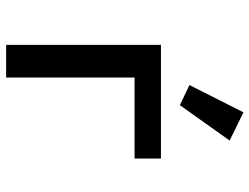

<svg xmlns="http://www.w3.org/2000/svg" viewBox="-116 -716 831 640"><g transform="rotate(90 300.0 -395.5)"><path d="M129 0H238V-428H508V-516H129ZM448 -745 354 -791 263 -611 330 -579Z"/></g></svg>

Font: IBM Mono Medium
Style: Regular
Weight: 500
Monospace: yes
Designer: Mike Abbink, Paul van der Laan, Pieter van Rosmalen
Foundry: Bold Monday
Version: Version 2.3